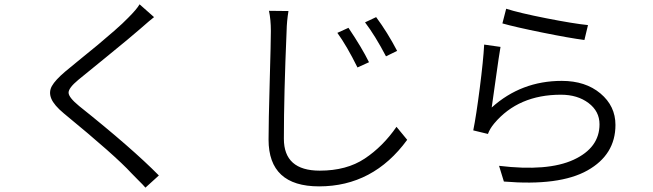

<svg xmlns="http://www.w3.org/2000/svg" viewBox="-20 -818 3040 894"><path d="M629.9 -797.9 697.3 -738.3Q681.6 -726.6 632.8 -683.6Q591.8 -647.5 473.6 -551.3Q355.5 -455.1 344.7 -446.3Q298.8 -408.2 299.3 -386.2Q299.8 -364.3 348.6 -324.2Q594.7 -127.9 719.7 -1L657.2 55.7Q646.5 43 623 20Q599.6 -2.9 591.8 -11.7Q517.6 -92.8 277.3 -290Q231.4 -328.1 218.8 -358.9Q206.1 -389.6 221.7 -417.5Q237.3 -445.3 283.2 -484.4Q297.9 -497.1 349.1 -538.6Q400.4 -580.1 434.6 -608.4Q468.8 -636.7 511.2 -673.8Q553.7 -710.9 577.1 -735.4Q617.2 -775.4 629.9 -797.9Z M1550.8 -665 1602.5 -688.5Q1665 -595.7 1698.2 -528.3L1644.5 -503.9Q1594.7 -604.5 1550.8 -665ZM1679.7 -713.9 1731.4 -738.3Q1784.2 -667 1829.1 -581.1L1777.3 -555.7Q1726.6 -652.3 1679.7 -713.9ZM1232.4 -767.6 1323.2 -766.6Q1315.4 -719.7 1314.5 -673.8Q1301.8 -378.9 1301.8 -171.9Q1301.8 -23.4 1468.8 -23.4Q1593.8 -23.4 1678.2 -79.6Q1762.7 -135.7 1826.2 -227.5L1876 -167Q1717.8 49.8 1465.8 49.8Q1230.5 49.8 1230.5 -168Q1230.5 -248 1235.8 -436.5Q1241.2 -625 1241.2 -673.8Q1241.2 -726.6 1232.4 -767.6Z M2319.3 -709 2336.9 -777.3Q2397.5 -757.8 2523.9 -732.9Q2650.4 -708 2717.8 -701.2L2701.2 -631.8Q2632.8 -640.6 2504.9 -666.5Q2377 -692.4 2319.3 -709ZM2234.4 -610.4 2310.5 -599.6Q2303.7 -561.5 2288.6 -452.6Q2273.4 -343.8 2269.5 -317.4Q2407.2 -441.4 2595.7 -441.4Q2706.1 -441.4 2775.9 -382.8Q2845.7 -324.2 2845.7 -236.3Q2845.7 -97.7 2715.3 -24.4Q2585 48.8 2326.2 27.3L2303.7 -45.9Q2530.3 -18.6 2650.9 -74.2Q2771.5 -129.9 2771.5 -239.3Q2771.5 -299.8 2720.2 -338.4Q2668.9 -377 2591.8 -377Q2393.6 -377 2281.2 -243.2Q2260.7 -218.8 2252 -194.3L2183.6 -210.9Q2197.3 -278.3 2213.9 -407.7Q2230.5 -537.1 2234.4 -610.4Z"/></svg>

Font: Gen Shin Gothic Monospace Normal
Style: Regular
Weight: 350
Designer: [Source Han Sans]
Ryoko NISHIZUKA  (kana & ideographs); Paul D. Hunt (Latin, Greek & Cyrillic); Wenlong ZHANG  (bopomofo
Version: Version 1.002.20150607